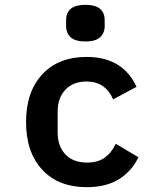

<svg xmlns="http://www.w3.org/2000/svg" viewBox="-20 -764 680 796"><path d="M88 -258Q88 -383 155 -455.5Q222 -528 339 -528Q489 -528 546 -404L449 -352Q417 -426 339 -426Q283 -426 251 -392Q219 -358 219 -301V-215Q219 -158 251 -124Q283 -90 341 -90Q385 -90 413.5 -110Q442 -130 460 -168L554 -112Q526 -54 473 -21Q420 12 340 12Q222 12 155 -60.5Q88 -133 88 -258ZM254 -656V-680Q254 -744 334 -744Q414 -744 414 -680V-656Q414 -627 395 -609.5Q376 -592 334 -592Q292 -592 273 -609.5Q254 -627 254 -656Z"/></svg>

Font: Writer SemiBold
Style: Regular
Weight: 600
Monospace: yes
Designer: Mike Abbink, Paul van der Laan, Pieter van Rosmalen
Foundry: Bold Monday
Version: Version 2.001 2020